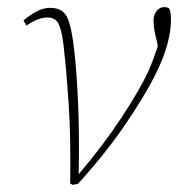

<svg xmlns="http://www.w3.org/2000/svg" viewBox="-20 -515 501 539"><path d="M177 0Q179 -129 173 -219.5Q167 -310 161 -363Q157 -408 151 -430Q145 -452 136 -459Q127 -466 114 -466Q87 -466 54 -443L46 -458Q66 -474 84 -483.5Q102 -493 121 -493Q157 -493 169.5 -464.5Q182 -436 189 -368Q195 -316 199 -230.5Q203 -145 201 -26Q269 -106 320.5 -184Q372 -262 397 -316Q410 -346 423 -385L421 -397Q417 -411 414 -427Q411 -443 411 -456Q411 -474 420 -484.5Q429 -495 440 -495Q451 -495 455 -491Q460 -482 460 -459Q460 -428 449.5 -389.5Q439 -351 415 -303Q387 -247 332 -166Q277 -85 199 1L184 4Z"/></svg>

Font: Source Serif 4 SmText ExtraLight
Style: Italic
Weight: 200
Italic angle: -12°
Designer: Frank Grießhammer
Foundry: Adobe
Version: Version 4.005;hotconv 1.1.0;makeotfexe 2.6.0